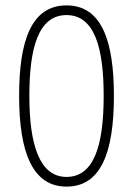

<svg xmlns="http://www.w3.org/2000/svg" viewBox="-20 -774 495 713"><path d="M403 -418C403 -619 359 -754 227 -754C96 -754 51 -622 51 -418C51 -204 103 -81 227 -81C355 -81 403 -208 403 -418ZM89 -418C89 -595 122 -718 227 -718C333 -718 365 -592 365 -418C365 -234 329 -117 227 -117C127 -117 89 -236 89 -418Z"/></svg>

Font: Noto Sans Telugu UI Condensed ExtraLight
Style: Regular
Weight: 200
Width: 3
Designer: Jelle Bosma - Monotype Design Team
Foundry: Monotype Imaging Inc.
Version: Version 2.005